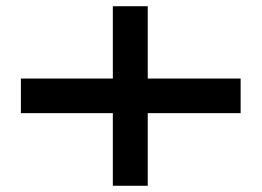

<svg xmlns="http://www.w3.org/2000/svg" viewBox="-20 -618 840 616"><path d="M342 -22V-598H454V-22ZM47 -255V-366H752V-255Z"/></svg>

Font: BioRhyme Expanded SemiBold
Style: Regular
Weight: 600
Width: 7
Designer: Aoife Mooney
Foundry: Aoife Mooney Type
Version: Version 1.600;gftools[0.9.33]